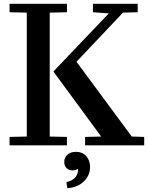

<svg xmlns="http://www.w3.org/2000/svg" viewBox="-20 -760 774 1004"><path d="M30 -44 120 -46V-694L30 -696V-740H330V-696L240 -694V-46L330 -44V0H30ZM260 -387 549 -690 466 -696V-740H700V-696L623 -694L380 -437L669 -46L734 -44V0H425V-44L509 -46L260 -385ZM388 123Q375 131 359 131Q340 131 328 119Q316 107 316 87Q316 63 332.5 48.5Q349 34 377 34Q411 34 431 56.5Q451 79 451 113Q451 158 417.5 189.5Q384 221 332 224L327 192Q355 187 372 169.5Q389 152 388 123Z"/></svg>

Font: Minipax
Style: Bold
Weight: 500
Designer: Raphaël Ronot, Igor Stepanchenko (Cyrillic)
Foundry: steppetype
Version: Version 1.002